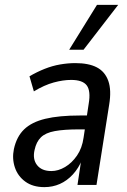

<svg xmlns="http://www.w3.org/2000/svg" viewBox="-20 -759 522 788"><path d="M162 9Q115 9 84 -13.5Q53 -36 41 -72Q29 -108 37 -147Q48 -198 79 -228Q110 -258 166 -271.5Q222 -285 308 -285H350L342 -228H304Q243 -228 205 -221Q167 -214 148 -195.5Q129 -177 122 -144Q113 -106 132 -81.5Q151 -57 191 -57Q219 -57 247 -73.5Q275 -90 296 -120.5Q317 -151 323 -194L344 -333Q353 -386 336 -408.5Q319 -431 272 -431Q239 -431 200.5 -420.5Q162 -410 119 -384L101 -446Q132 -464 163.5 -476.5Q195 -489 227 -494.5Q259 -500 289 -500Q344 -500 377.5 -482.5Q411 -465 424.5 -427Q438 -389 428 -329L376 0H298L314 -106H318Q303 -69 279 -43Q255 -17 225.5 -4Q196 9 162 9ZM264 -555 378 -739H465L323 -555Z"/></svg>

Font: Nunito Sans 10pt Condensed Medium
Style: Italic
Weight: 500
Width: 3
Italic angle: -9°
Designer: Vernon Adams
Foundry: Vernon Adams
Version: Version 3.101;gftools[0.9.27]